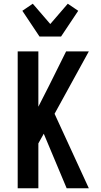

<svg xmlns="http://www.w3.org/2000/svg" viewBox="-20 -1011 540 1031"><path d="M338 0 215 -293 186 -241V0H75V-735H186V-438L244 -552L335 -735H457L273 -400L457 0ZM192 -815 100 -953 156 -991 250 -882 344 -991 400 -953 308 -815Z"/></svg>

Font: Moesevka
Style: Bold
Weight: 700
Monospace: yes
Designer: Belleve Invis
Foundry: Belleve Invis
Version: Version 32.5.0; ttfautohint (v1.8.4)